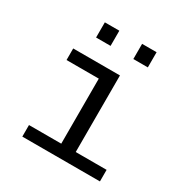

<svg xmlns="http://www.w3.org/2000/svg" viewBox="-163 -834 926 964"><g transform="rotate(30 300.0 -352.0)"><path d="M285 0V-444H98V-511H369V0ZM98 0V-67H548V0ZM170 -616V-704H254V-616ZM386 -616V-704H470V-616Z"/></g></svg>

Font: Chivo Mono Light
Style: Regular
Weight: 300
Monospace: yes
Designer: Hector Gatti
Foundry: Omnibus-Type
Version: Version 1.008